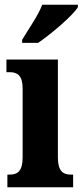

<svg xmlns="http://www.w3.org/2000/svg" viewBox="-20 -786 347 806"><path d="M73 -619V-606H140C197 -645 286 -721 307 -756V-766H157C141 -721 98 -662 73 -619ZM11 0H287V-53H278C245 -53 223 -67 223 -125V-536H7V-483H21C53 -483 75 -469 75 -415V-125C75 -68 54 -53 21 -53H11Z"/></svg>

Font: Noto Serif Devanagari ExtraCondensed ExtraBold
Style: Regular
Weight: 800
Width: 2
Designer: Universal Thirst, Indian Type Foundry and the Monotype Design Team
Foundry: Monotype Imaging Inc.
Version: Version 2.004